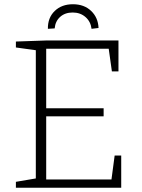

<svg xmlns="http://www.w3.org/2000/svg" viewBox="-20 -886 668 906"><path d="M521 -152H552V0H55V-28L149 -44V-649L55 -662V-690L198 -695H539V-549H508L493 -656H198V-375H469V-337H198V-39H506ZM324 -866Q377 -866 410 -834.5Q443 -803 445 -754L412 -750Q408 -784 383.5 -805.5Q359 -827 323 -827Q287 -827 264 -806.5Q241 -786 238 -752L206 -750Q205 -802 238 -834Q271 -866 324 -866Z"/></svg>

Font: Bitter Light
Style: Regular
Weight: 300
Designer: Sol Matas, and Bitter project Authors
Foundry: Sol Matas
Version: Version 2.001